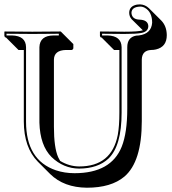

<svg xmlns="http://www.w3.org/2000/svg" viewBox="-20 -790 786 878"><path d="M671.4 -561.5Q629.4 -559.6 628.4 -517.6V-236.3Q628.4 -50.3 548.8 17.6Q488.3 68.4 377.4 68.4Q272 67.4 209.5 5.9L152.8 -50.8Q89.4 -115.7 88.9 -233.9V-561.5H64.5L7.8 -618.2Q4.4 -618.7 2.4 -620.1Q0.5 -623 0 -626V-645L2 -646Q2.9 -646 127.9 -645L256.8 -646L258.8 -645L315.4 -588.4V-569.3Q313.5 -562.5 307.6 -561.5H281.7Q227.5 -560.1 226.6 -517.6V-210.4Q226.6 -114.7 246.1 -70.8Q250.5 -61.5 254.9 -54.2Q296.4 -29.3 341.8 -28.8Q490.7 -28.8 518.6 -173.3Q525.9 -213.9 525.9 -274.9V-561.5H501.5L444.8 -618.2Q441.4 -618.7 439.5 -620.1Q437.5 -623 437 -626V-645L439 -646Q439.9 -646 548.8 -645Q614.7 -645 633.3 -651.4L582 -702.1Q571.3 -713.9 570.8 -731Q570.8 -762.2 606.4 -769Q612.8 -770 620.1 -770Q644 -769 661.1 -752.4L717.8 -695.8Q742.2 -670.4 742.7 -629.4Q742.7 -575.7 693.4 -564Q683.1 -561.5 671.4 -561.5ZM615.2 -627.9Q671.9 -635.3 675.8 -686Q675.8 -735.8 642.1 -754.4Q631.3 -760.3 620.1 -759.8Q582 -758.3 581.1 -731Q583.5 -701.2 618.2 -700.2Q656.7 -698.7 658.2 -670.9Q658.2 -645.5 626.5 -639.2Q604.5 -634.8 548.8 -634.8Q515.1 -634.8 446.8 -635.7V-627.9H472.2Q535.2 -626 536.1 -574.2V-274.9Q536.1 -123 476.1 -64.9Q427.7 -19.5 341.8 -19Q270.5 -19.5 215.8 -71.8Q163.1 -124.5 160.2 -229.5Q159.7 -242.7 160.2 -267.1V-574.2Q162.1 -627.4 225.1 -627.9H249V-635.7Q159.7 -634.8 127.9 -634.8Q95.7 -634.8 9.8 -635.7V-627.9H35.2Q98.1 -626 99.1 -574.2V-233.9Q99.1 -57.6 235.8 -11.2Q275.4 2 320.8 2Q487.8 2 536.6 -119.1Q562 -183.1 562 -293V-574.2Q562 -619.6 602.5 -627Q609.4 -627.9 615.2 -627.9Z"/></svg>

Font: Linux Biolinum Shadow O
Style: Bold
Weight: 700
Designer: Philipp H. Poll
Foundry: Philipp H. Poll
Version: Version 0.9.2